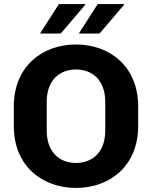

<svg xmlns="http://www.w3.org/2000/svg" viewBox="-20 -915 748 945"><path d="M177 -750H279L400 -892L398 -895H270ZM368 -750H470L591 -892L589 -895H461ZM660 -294V-392C660 -587 521 -696 354 -696C187 -696 48 -587 48 -392V-294C48 -99 187 10 354 10C521 10 660 -99 660 -294ZM498 -414V-272C498 -167 436 -113 354 -113C272 -113 210 -167 210 -272V-414C210 -519 272 -573 354 -573C436 -573 498 -519 498 -414Z"/></svg>

Font: Chivo
Style: Bold
Weight: 700
Designer: Hector Gatti
Foundry: Omnibus-Type
Version: Version 1.003;PS 001.003;hotconv 1.0.70;makeotf.lib2.5.58329